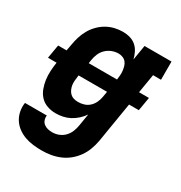

<svg xmlns="http://www.w3.org/2000/svg" viewBox="-175 -665 950 1005"><g transform="rotate(30 300.0 -162.5)"><path d="M220 213Q194 213 168 210Q142 207 118 198.5Q94 190 73.5 175Q53 160 39.5 139Q26 118 21 92.5Q16 67 20 41H152Q150 55 154.5 68Q159 81 169.5 89Q180 97 193 100Q206 103 220 103Q240 103 259 95.5Q278 88 292.5 73Q307 58 314.5 39Q322 20 325 1L337 -72Q325 -54 307.5 -38Q290 -22 270 -11.5Q250 -1 228.5 3.5Q207 8 185 8Q159 8 134.5 -0.5Q110 -9 93 -27Q76 -45 67 -69Q58 -93 54.5 -118.5Q51 -144 52.5 -171Q54 -198 58 -224H6L20 -306H71L78 -344Q82 -369 89.5 -393Q97 -417 109.5 -439.5Q122 -462 140.5 -481Q159 -500 181.5 -513Q204 -526 229 -532Q254 -538 278 -538Q301 -538 322 -532Q343 -526 358.5 -512.5Q374 -499 383.5 -480Q393 -461 398 -440L413 -530H576V-420H528L509 -306H569L555 -224H496L456 19Q451 46 441.5 72Q432 98 415.5 121.5Q399 145 376.5 163.5Q354 182 327.5 193Q301 204 274 208.5Q247 213 220 213ZM205 -306H376Q378 -319 379 -333Q380 -347 378.5 -360Q377 -373 373.5 -385.5Q370 -398 362 -408Q354 -418 341.5 -423Q329 -428 316 -428Q296 -428 276.5 -420.5Q257 -413 242 -398.5Q227 -384 219 -365Q211 -346 208 -326ZM258 -102Q276 -102 293.5 -107.5Q311 -113 324.5 -125.5Q338 -138 346 -155Q354 -172 357 -189L363 -224H191L190 -216Q188 -203 187 -189Q186 -175 188 -162.5Q190 -150 195.5 -138Q201 -126 210 -117.5Q219 -109 231.5 -105.5Q244 -102 258 -102Z"/></g></svg>

Font: Iosevka Curly Slab XBdEx
Style: Italic
Weight: 800
Width: 7
Italic angle: -9°
Monospace: yes
Designer: Belleve Invis
Foundry: Belleve Invis
Version: Version 11.1.0; ttfautohint (v1.8.3)